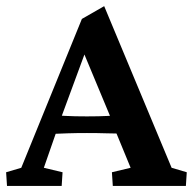

<svg xmlns="http://www.w3.org/2000/svg" viewBox="-24 -611 634 631"><path d="M-1 0 -3.9 -44.9 45.9 -59.6 245.1 -548.8 318.4 -590.8 540 -59.6 589.8 -44.9 586.9 0H346.7L343.8 -44.9L405.3 -59.6L350.6 -192.4L339.8 -224.6L239.3 -465.8L265.6 -464.8L177.7 -226.6L168 -197.3L120.1 -59.6L181.6 -44.9L178.7 0ZM147.5 -170.9V-232.4Q166 -231.4 192.9 -230Q219.7 -228.5 261.7 -228.5Q302.7 -228.5 330.6 -230Q358.4 -231.4 376 -232.4V-171.9Q352.5 -171.9 324.7 -172.9Q296.9 -173.8 261.7 -173.8Q226.6 -173.8 199.2 -172.9Q171.9 -171.9 147.5 -170.9Z"/></svg>

Font: Crimson Pro ExtraLight SemiBold
Style: Regular
Weight: 600
Version: Version 1.002